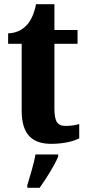

<svg xmlns="http://www.w3.org/2000/svg" viewBox="-20 -680 417 921"><path d="M226 10C294 10 340 -6 360 -16V-85C341 -79 318 -76 294 -76C253 -76 241 -101 241 -161V-470H352V-536H241V-660H153C144 -615 129 -584 113 -565C96 -544 65 -521 19 -520V-470H84V-148C84 -31 139 10 226 10ZM111 208V221H170C201 178 242 113 259 71V61H150C143 105 123 168 111 208Z"/></svg>

Font: Noto Serif Condensed ExtraBold
Style: Regular
Weight: 800
Width: 3
Designer: Monotype Design Team
Foundry: Monotype Imaging Inc.
Version: Version 2.013